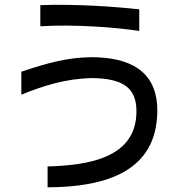

<svg xmlns="http://www.w3.org/2000/svg" viewBox="-20 -740 777 819"><path d="M152 -718V-628C298 -637 478 -623 574 -608V-700C481 -711 296 -724 152 -718ZM71 -336C171 -377 263 -404 369 -407C510 -406 562 -362 562 -265C562 -65 355 -35 183 -30V59C436 58 648 -11 651 -264C653 -440 530 -496 369 -496C264 -495 175 -469 71 -434Z"/></svg>

Font: コーポレート・ロゴ ver3 Medium
Style: Regular
Weight: 500
Designer: [KANA_main] LOGOTYPE.JP [Source Han Sans] Ryoko NISHIZUKA 西塚涼子 (kana, bopomofo & ideographs); Paul D. Hunt (Latin, Greek
Version: Version 12.001;FEAKit 1.0